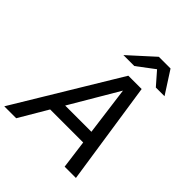

<svg xmlns="http://www.w3.org/2000/svg" viewBox="-280 -1107 1264 1264"><g transform="rotate(45 352.0 -475.0)"><path d="M-27 0 408 -720H508L84 0ZM535 0 440 -720H532L640 0ZM176 -287H561L541 -199H156ZM289 -793 462 -950H571L672 -793H591L474 -927H569L391 -793Z"/></g></svg>

Font: Instrument Sans Medium
Style: Italic
Weight: 500
Italic angle: -13°
Designer: Rodrigo Fuenzalida
Foundry: fragTYPE
Version: Version 1.000;gftools[0.9.28]